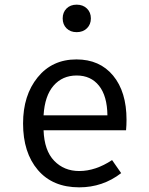

<svg xmlns="http://www.w3.org/2000/svg" viewBox="-20 -793 640 824"><path d="M265.5 -756.5Q282 -773 309 -773Q336 -773 353 -756.5Q370 -740 370 -714Q370 -688 353 -671.5Q336 -655 309 -655Q282 -655 265.5 -671.5Q249 -688 249 -714Q249 -740 265.5 -756.5ZM167 -234Q170 -147 212.5 -103Q255 -59 320 -59Q390 -59 461 -106L500 -50Q421 11 320 11Q206 11 142.5 -63.5Q79 -138 79 -263Q79 -384 141.5 -461Q204 -538 308 -538Q408 -538 465.5 -468.5Q523 -399 523 -279Q523 -256 521 -234ZM167 -298H441Q440 -381 405 -425Q370 -469 309 -469Q248 -469 210 -425.5Q172 -382 167 -298Z"/></svg>

Font: Fira Mono
Style: Regular
Weight: 400
Designer: Carrois Corporate & Edenspiekermann AG
Foundry: Carrois Corporate GbR & Edenspiekermann AG
Version: Version 3.206;PS 003.206;hotconv 1.0.70;makeotf.lib2.5.58329